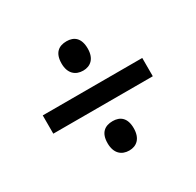

<svg xmlns="http://www.w3.org/2000/svg" viewBox="-113 -720 752 737"><g transform="rotate(-30 263.0 -352.0)"><path d="M263 -464C295 -464 320 -484 320 -529C320 -576 296 -594 263 -594C228 -594 204 -576 204 -529C204 -485 229 -464 263 -464ZM42 -312H483V-393H42ZM263 -110C295 -110 320 -130 320 -176C320 -222 296 -240 263 -240C228 -240 204 -222 204 -176C204 -131 229 -110 263 -110Z"/></g></svg>

Font: Noto Sans Khmer SemiCondensed Medium
Style: Regular
Weight: 500
Width: 4
Designer: Danh Hong and the Monotype Design Team
Foundry: Monotype Imaging Inc.
Version: Version 2.004